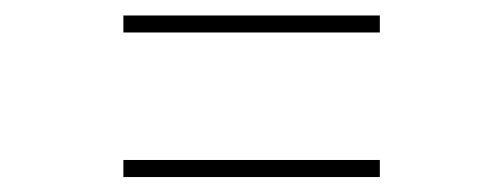

<svg xmlns="http://www.w3.org/2000/svg" viewBox="-20 -411 663 253"><path d="M142.6 -368.2V-390.6H480.5V-368.2ZM142.6 -177.7V-200.2H480.5V-177.7Z"/></svg>

Font: Inter 18pt Thin
Style: Regular
Weight: 250
Designer: Rasmus Andersson
Foundry: rsms
Version: Version 4.001;git-66647c0bb